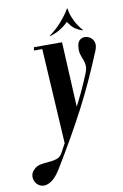

<svg xmlns="http://www.w3.org/2000/svg" viewBox="-169 -708 606 947"><g transform="rotate(-10 134.0 -234.5)"><path d="M56.2 120.8Q31.2 160.2 7.6 174.5Q-16 188.8 -34.5 185.1Q-53 181.5 -64.2 167.2Q-75.5 153 -75.9 134.2Q-76.2 115.5 -62.2 101Q-47.5 84.5 -26.8 80.4Q-6 76.2 15.8 75Q37.5 73.8 55.9 67.8Q74.2 61.8 85 42.5Q116.5 -17 142 -63.5Q167.5 -110 189.2 -150.6Q211 -191.2 230.6 -232.9Q250.2 -274.5 270.2 -323.2Q279.8 -347 278.2 -363.2Q276.8 -379.5 270.9 -393.1Q265 -406.8 260.4 -423Q255.8 -439.2 259 -462.8Q261.2 -482.5 272.5 -491.9Q283.8 -501.2 298.5 -500.8Q313.2 -500.2 325.6 -491.4Q338 -482.5 342.8 -466.2Q347.5 -450 338.5 -427Q307.2 -350.8 276.5 -283.9Q245.8 -217 212.5 -153.2Q179.2 -89.5 141.1 -22.8Q103 44 56.2 120.8ZM200.5 -141 117 0H109.5L80.2 -495H183ZM94.8 -479H39.2L42.2 -495H89.5ZM130.8 -535 128 -535.8Q165.5 -564.2 188.4 -590.2Q211.2 -616.2 223 -634Q234.8 -651.8 236 -654.8H238L224.5 -591Q223.2 -589 211.9 -578.8Q200.5 -568.5 180.4 -556.1Q160.2 -543.8 130.8 -535ZM293.2 -535Q255 -548.5 239.8 -568.1Q224.5 -587.8 222.5 -591L236 -654.8H238Q238.2 -651.8 242.1 -634Q246 -616.2 258.6 -590.2Q271.2 -564.2 296 -535.8Z"/></g></svg>

Font: Emberly Black
Style: Italic
Weight: 900
Italic angle: -12°
Designer: Rajesh Rajput
Foundry: Rajesh Rajput
Version: Version 1.000